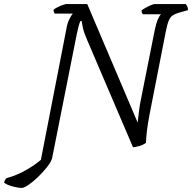

<svg xmlns="http://www.w3.org/2000/svg" viewBox="-139 -724 944 944"><path d="M-32 200Q-50 200 -77.5 192.5Q-105 185 -119 174Q-115 159 -107 152Q-56 138 -11.5 112.5Q33 87 62 62L187 -580Q192 -611 202.5 -631Q213 -651 219 -657H130Q128 -660 126 -665Q124 -670 124 -676Q131 -682 144 -688.5Q157 -695 169.5 -699.5Q182 -704 188 -704H290L538 -121Q541 -149 544.5 -179Q548 -209 557 -251L622 -577Q629 -610 637.5 -629.5Q646 -649 653 -654H563Q561 -656 559 -660.5Q557 -665 557 -673Q563 -678 576.5 -685.5Q590 -693 603 -698.5Q616 -704 620 -704H775Q778 -699 782 -691.5Q786 -684 785 -674L739 -661Q722 -656 710.5 -648.5Q699 -641 691 -623Q683 -605 676 -568L597 -165Q587 -113 583 -78Q579 -43 579 -22Q564 -11 546 -6Q528 -1 515 0L290 -526Q274 -563 269 -585.5Q264 -608 263 -620H256Q252 -611 247.5 -595Q243 -579 239 -559L117 55Q111 74 91.5 98.5Q72 123 47.5 146.5Q23 170 1 185Q-21 200 -32 200Z"/></svg>

Font: Texturina Extralight
Style: Italic
Weight: 200
Italic angle: -11°
Designer: Guillermo Torres Carreño
Foundry: Omnibus-Type
Version: Version 1.002; ttfautohint (v1.8.3)